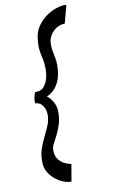

<svg xmlns="http://www.w3.org/2000/svg" viewBox="-161 -886 636 1058"><g transform="rotate(-15 156.5 -357.0)"><path d="M108.4 118.2Q90.8 118.2 67.9 107.4Q44.9 96.7 24.4 77.6Q3.9 58.6 -9.3 31.7Q-22.5 4.9 -19.5 -27.3Q-16.6 -69.3 -2 -101.1Q12.7 -132.8 29.3 -160.2Q45.9 -187.5 60.1 -214.4Q74.2 -241.2 77.1 -273.4Q78.1 -292 73.2 -308.6Q68.4 -322.3 58.1 -334.5Q47.9 -346.7 27.3 -349.6Q26.4 -355.5 26.9 -360.4Q27.3 -365.2 28.3 -370.1Q29.3 -375 30.3 -379.9Q33.2 -390.6 37.1 -399.4Q41 -408.2 43 -410.2Q72.3 -405.3 89.4 -420.4Q106.4 -435.5 116.2 -457Q127 -481.4 130.9 -514.6Q133.8 -547.9 131.3 -567.4Q128.9 -586.9 127 -604.5Q125 -622.1 125.5 -642.6Q126 -663.1 133.8 -697.3Q142.6 -734.4 166.5 -761.2Q190.4 -788.1 220.2 -804.7Q250 -821.3 280.8 -827.6Q311.5 -834 333 -830.1L297.9 -732.4Q280.3 -733.4 263.2 -728Q246.1 -722.7 231.9 -711.4Q217.8 -700.2 208 -684.6Q198.2 -668.9 195.3 -649.4Q192.4 -631.8 193.4 -616.7Q194.3 -601.6 195.8 -586.9Q197.3 -572.3 198.7 -556.6Q200.2 -541 198.2 -521.5Q194.3 -464.8 168.9 -424.8Q143.6 -384.8 98.6 -369.1Q116.2 -355.5 127.9 -329.1Q139.6 -302.7 137.7 -277.3Q134.8 -234.4 122.1 -204.1Q109.4 -173.8 95.2 -150.9Q81.1 -127.9 68.8 -109.4Q56.6 -90.8 55.7 -71.3Q54.7 -58.6 57.1 -44.9Q59.6 -31.2 67.9 -18.6Q76.2 -5.9 91.8 5.4Q107.4 16.6 132.8 24.4L108.4 118.2Z"/></g></svg>

Font: Satisfy
Style: Regular
Weight: 400
Designer: Font Diner, Inc
Foundry: Font Diner, Inc
Version: Version 1.001